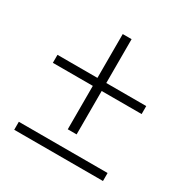

<svg xmlns="http://www.w3.org/2000/svg" viewBox="-133 -660 744 770"><g transform="rotate(30 239.5 -275.0)"><path d="M219 -109V-310H34V-347H219V-550H260V-347H445V-310H260V-109ZM34 0V-37H445V0Z"/></g></svg>

Font: Giro Light
Style: Regular
Weight: 300
Designer: Paul D. Hunt
Foundry: Adobe Systems Incorporated
Version: Version 1.000;PS 1.0;hotconv 1.0.88;makeotf.lib2.5.647800